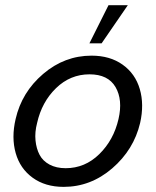

<svg xmlns="http://www.w3.org/2000/svg" viewBox="-20 -710 598 738"><path d="M323.7 -543.5 397 -689.9H471.2L370.6 -543.5ZM224.6 8.3Q153.8 8.3 105.5 -26.9Q57.1 -62 40.3 -121.6Q23.4 -181.2 40 -252.4Q63.5 -355.5 145.8 -425.8Q228 -496.1 332 -496.1Q402.8 -496.1 451.4 -461.4Q500 -426.8 517.3 -367.7Q534.7 -308.6 518.6 -237.3Q494.1 -134.3 411.4 -63Q328.6 8.3 224.6 8.3ZM232.4 -63.5Q306.6 -63.5 361.8 -117.7Q417 -171.9 435.5 -252.4Q452.6 -326.2 424.1 -375.2Q395.5 -424.3 324.2 -424.3Q250 -424.3 195.3 -371.1Q140.6 -317.9 122.6 -237.3Q113.3 -201.7 116.5 -170.2Q119.6 -138.7 132.1 -115Q144.5 -91.3 170.4 -77.4Q196.3 -63.5 232.4 -63.5Z"/></svg>

Font: HK Grotesk Medium Legacy Italic
Style: Regular
Weight: 500
Italic angle: -13°
Designer: Alfredo Marco Pradil
Foundry: Hanken Design Co.
Version: Version 2.022;PS 002.022;hotconv 1.0.88;makeotf.lib2.5.64775